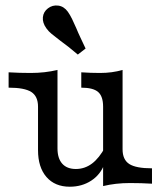

<svg xmlns="http://www.w3.org/2000/svg" viewBox="-20 -685 611 716"><path d="M121.8 -125V-287.1Q121.8 -325.8 96.8 -341.9Q71.8 -358.1 12.1 -358.1V-415.3Q52.4 -412.9 94.4 -412.9Q147.6 -412.9 194.4 -424.2V-131.5Q194.4 -94.4 212.1 -74.6Q229.8 -54.8 262.9 -54.8Q296 -54.8 323 -75Q350 -95.2 372.6 -137.1L369.4 -73.4Q354.8 -33.9 320.2 -11.3Q285.5 11.3 240.3 11.3Q184.7 11.3 153.2 -25Q121.8 -61.3 121.8 -125ZM283.1 -358.1V-415.3Q318.5 -412.9 353.2 -412.9Q398.4 -412.9 437.1 -424.2V-128.2Q437.1 -89.5 462.1 -73.4Q487.1 -57.3 546.8 -57.3V0Q507.3 -2.4 464.5 -2.4Q411.3 -2.4 364.5 8.9V-287.1Q364.5 -325.8 346 -341.9Q327.4 -358.1 283.1 -358.1ZM204 -533.9Q183.1 -550 172.2 -558.9Q161.3 -567.7 153.2 -579Q137.9 -600 139.9 -620.6Q141.9 -641.1 158.9 -654Q175.8 -666.9 197.2 -664.1Q218.5 -661.3 233.1 -641.1Q241.1 -629.8 248.8 -614.1Q256.5 -598.4 264.5 -579.8Q271 -563.7 279.8 -545.2Q288.7 -526.6 299.2 -504L270.2 -481.5Q252.4 -496.8 235.5 -510.1Q218.5 -523.4 204 -533.9Z"/></svg>

Font: Playfair Micro SmCond SmLight
Style: Regular
Weight: 360
Width: 4
Designer: Claus Eggers Sørensen
Foundry: Claus Eggers Sørensen
Version: Version 2.100;Glyphs 3.2 (3219)